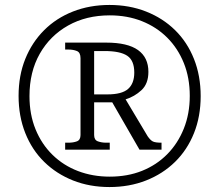

<svg xmlns="http://www.w3.org/2000/svg" viewBox="-20 -745 885 775"><path d="M422 10Q342 10 275 -16.5Q208 -43 158.5 -91.5Q109 -140 82 -208Q55 -276 55 -358Q55 -440 82 -507Q109 -574 158 -623Q207 -672 274.5 -698.5Q342 -725 422 -725Q502 -725 569.5 -698.5Q637 -672 686.5 -623.5Q736 -575 763 -507Q790 -439 790 -357Q790 -275 763 -207.5Q736 -140 686.5 -91.5Q637 -43 569.5 -16.5Q502 10 422 10ZM423 -32Q495 -32 553.5 -55.5Q612 -79 655 -122.5Q698 -166 722 -226Q746 -286 746 -358Q746 -431 722 -490.5Q698 -550 655 -593Q612 -636 553 -659.5Q494 -683 423 -683Q328 -683 255 -642Q182 -601 140.5 -528Q99 -455 99 -357Q99 -283 123.5 -223Q148 -163 192 -120Q236 -77 295 -54.5Q354 -32 423 -32ZM243 -141V-169H256Q276 -169 290.5 -174.5Q305 -180 305 -200V-510Q305 -533 290.5 -539Q276 -545 256 -545H243V-573H409Q495 -573 537 -543Q579 -513 579 -455Q579 -407 551 -381Q523 -355 487 -344L576 -195Q587 -179 597 -174Q607 -169 632 -169V-141H543L433 -332H360V-200Q360 -180 375 -174.5Q390 -169 409 -169H423V-141ZM414 -364Q472 -364 497 -386Q522 -408 522 -452Q522 -501 493.5 -520Q465 -539 402 -539H360V-364Z"/></svg>

Font: Noto Serif Kannada Light
Style: Regular
Weight: 300
Version: Version 2.003